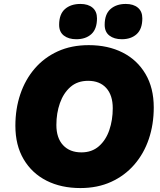

<svg xmlns="http://www.w3.org/2000/svg" viewBox="-20 -943 811 974"><path d="M388 11Q290 11 216 -26.5Q142 -64 100 -135Q58 -206 58 -305Q58 -391 83 -465Q108 -539 156 -595Q204 -651 273 -682.5Q342 -714 430 -714Q528 -714 602 -676.5Q676 -639 718 -568Q760 -497 760 -398Q760 -312 735 -238Q710 -164 661.5 -108Q613 -52 544 -20.5Q475 11 388 11ZM393 -170Q446 -170 481.5 -201Q517 -232 534.5 -283Q552 -334 552 -394Q552 -460 519 -496.5Q486 -533 427 -533Q373 -533 337.5 -502Q302 -471 284 -420Q266 -369 266 -309Q266 -243 300 -206.5Q334 -170 393 -170ZM598 -744Q559 -744 535 -762.5Q511 -781 511 -817Q511 -871 540.5 -897Q570 -923 618 -923Q657 -923 679.5 -904Q702 -885 702 -850Q702 -796 673.5 -770Q645 -744 598 -744ZM367 -744Q328 -744 304 -762.5Q280 -781 280 -817Q280 -871 309.5 -897Q339 -923 388 -923Q427 -923 449.5 -904Q472 -885 472 -850Q472 -796 443.5 -770Q415 -744 367 -744Z"/></svg>

Font: Prodigy Sans ExtraBold
Style: Italic
Weight: 800
Italic angle: -13°
Designer: Wei Huang
Foundry: Wei Huang
Version: Version 1.003; ttfautohint (v1.8.3)